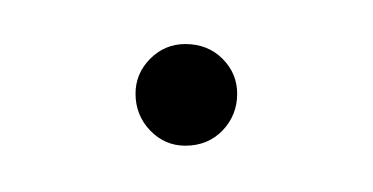

<svg xmlns="http://www.w3.org/2000/svg" viewBox="-20 -342 165 85"><path d="M62 -277.5Q53 -277.5 46.5 -284.2Q40 -291 40 -300.5Q40 -309.5 46.5 -316Q53 -322.5 62 -322.5Q72 -322.5 78.5 -316Q85 -309.5 85 -300.5Q85 -291 78.5 -284.2Q72 -277.5 62 -277.5Z"/></svg>

Font: Urbanist Thin
Style: Regular
Weight: 100
Designer: Corey Hu
Foundry: Corey Hu
Version: Version 1.330; ttfautohint (v1.8.4.7-5d5b)